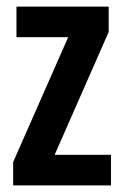

<svg xmlns="http://www.w3.org/2000/svg" viewBox="-20 -563 376 583"><path d="M317 0H20V-71L187 -450H30V-543H310V-466L146 -93H317Z"/></svg>

Font: Noto Sans Gujarati UI ExtraCondensed SemiBold
Style: Regular
Weight: 600
Width: 2
Designer: Jelle Bosma - Monotype Design Team, Universal Thirst
Foundry: Monotype Imaging Inc.
Version: Version 2.106; ttfautohint (v1.8.4.7-5d5b)